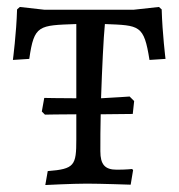

<svg xmlns="http://www.w3.org/2000/svg" viewBox="-20 -527 514 551"><path d="M444 -500 436 -507 363 -499H108L37 -507L29 -500C27 -431 17 -355 17 -355L64 -358C78 -456 91 -454 199 -458V-245C153 -245 107 -246 107 -246L100 -207L109 -198C109 -198 155 -199 199 -199V-127C199 -52 194 -42 117 -36L110 4C110 4 187 0 229 0C268 0 355 3 355 3L362 -39L359 -42C359 -42 342 -40 315 -40C281 -40 268 -55 268 -93C268 -126 268 -162 269 -199L361 -200L365 -237L352 -250C352 -250 309 -247 270 -245C273 -333 277 -417 281 -458C381 -454 393 -456 409 -355L455 -358C455 -358 446 -430 444 -500Z"/></svg>

Font: Alegreya SC
Style: Regular
Weight: 400
Designer: Juan Pablo del Peral
Foundry: Huerta Tipografica
Version: Version 2.007;PS 002.007;hotconv 1.0.88;makeotf.lib2.5.64775